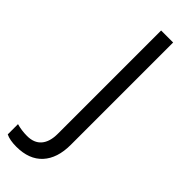

<svg xmlns="http://www.w3.org/2000/svg" viewBox="-375 -732 938 938"><g transform="rotate(45 94.5 -263.0)"><path d="M-5.9 188Q-51.8 188 -78.1 174.8V104Q-43.5 113.8 -5.9 113.8Q42.5 113.8 67.6 84.5Q92.8 55.2 92.8 0V-713.9H175.8V-6.8Q175.8 85.9 128.9 137Q82 188 -5.9 188Z"/></g></svg>

Font: Open Sans ACDW
Style: acdw
Weight: 400
Foundry: Ascender Corporation
Version: Version 1.10